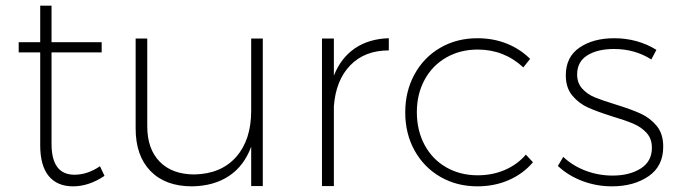

<svg xmlns="http://www.w3.org/2000/svg" viewBox="-20 -657 2399 678"><path d="M349 -36Q294 1 238 1Q182 1 152 -35.5Q122 -72 122 -144V-472H46V-508H122V-637H162V-508H339V-472H162V-149Q162 -40 243 -40Q289 -40 333 -70Z M908 -521V0H867V-139Q842 -71 788.5 -35.5Q735 0 658 1Q564 1 511.5 -53Q459 -107 459 -203V-521H500V-211Q500 -131 544 -86Q588 -41 667 -41Q761 -43 814 -103Q867 -163 867 -266V-521Z M1353 -522V-479Q1268 -479 1217 -426.5Q1166 -374 1159 -282V0H1117V-521H1159V-390Q1184 -453 1233.5 -486.5Q1283 -520 1353 -522Z M1667 -482Q1605 -482 1556 -454Q1507 -426 1479.5 -375.5Q1452 -325 1452 -261Q1452 -196 1479.5 -145Q1507 -94 1556 -66Q1605 -38 1667 -38Q1719 -38 1763 -57Q1807 -76 1837 -111L1862 -84Q1827 -43 1776.5 -21Q1726 1 1666 1Q1593 1 1535 -32.5Q1477 -66 1444 -125.5Q1411 -185 1411 -260Q1411 -335 1444 -395Q1477 -455 1535 -488.5Q1593 -522 1666 -522Q1722 -522 1769.5 -503Q1817 -484 1852 -449L1828 -419Q1760 -482 1667 -482Z M2148 -484Q2090 -484 2054 -461.5Q2018 -439 2018 -394Q2018 -364 2036 -344Q2054 -324 2081 -313Q2108 -302 2154 -288Q2209 -271 2242 -256Q2275 -241 2298.5 -213Q2322 -185 2322 -139Q2322 -70 2270 -34.5Q2218 1 2141 1Q2086 1 2036 -18Q1986 -37 1950 -71L1969 -103Q2003 -71 2048.5 -54Q2094 -37 2143 -37Q2203 -37 2242.5 -62Q2282 -87 2282 -135Q2282 -167 2263.5 -187.5Q2245 -208 2217 -220Q2189 -232 2142 -246Q2088 -263 2056 -277.5Q2024 -292 2001 -319.5Q1978 -347 1978 -391Q1978 -456 2026.5 -489Q2075 -522 2149 -522Q2231 -522 2298 -481L2280 -447Q2222 -484 2148 -484Z"/></svg>

Font: TypoPRO Montserrat
Style: Regular
Weight: 275
Designer: Julieta Ulanovsky
Foundry: Julieta Ulanovsky
Version: Version 6.001